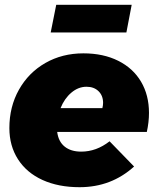

<svg xmlns="http://www.w3.org/2000/svg" viewBox="-20 -772 659 799"><path d="M600 -302Q600 -264 591 -223H218Q223 -183 249 -162Q275 -141 318 -141Q381 -141 436 -184L538 -79Q443 7 311 7Q223 7 157 -23Q91 -53 55 -109Q19 -165 19 -239Q19 -328 59 -399Q99 -470 169 -510Q239 -550 327 -550Q410 -550 472 -519Q534 -488 567 -432Q600 -376 600 -302ZM409 -344Q409 -374 390 -392.5Q371 -411 340 -411Q306 -411 277 -386.5Q248 -362 232 -322H406Q409 -334 409 -344ZM214 -752H528L506 -637H191Z"/></svg>

Font: Gontserrat ExtraBold
Style: Italic
Weight: 800
Italic angle: -11.3°
Designer: Julieta Ulanovsky
Foundry: Julieta Ulanovsky
Version: Version 6.001